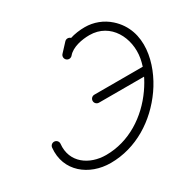

<svg xmlns="http://www.w3.org/2000/svg" viewBox="-135 -712 877 873"><g transform="rotate(-30 303.5 -276.0)"><path d="M305.1 -561.5C305.1 -561.5 305.1 -561.5 305.1 -561.5C291.8 -547.2 278.6 -533 265.4 -518.7C257.5 -510.2 258 -496.9 266.5 -489.1C275 -481.2 288.3 -481.7 296.2 -490.2C296.2 -490.2 296.2 -490.2 296.2 -490.2C309.4 -504.4 322.6 -518.7 335.8 -532.9C343.7 -541.4 343.2 -554.7 334.7 -562.6C326.2 -570.5 312.9 -570 305.1 -561.5ZM296.9 -491C296.9 -491 296.9 -491 296.9 -491C322.9 -522 375.1 -531.3 413.5 -531.3C524.4 -531.3 579.3 -423.2 561.8 -324C553 -274.2 529.9 -227.7 501 -186.5C433.5 -90 328.4 -21 208 -21C120.8 -21 43.4 -74.2 53.2 -168.8C54.4 -180.4 46 -190.7 34.5 -191.9C22.9 -193.1 12.6 -184.7 11.4 -173.2C11.4 -173.2 11.4 -173.2 11.4 -173.2C-1 -53.6 95.7 21 208 21C342.2 21 460 -54.6 535.4 -162.4C609.5 -268.2 648.6 -427.4 539.2 -525.3C504.7 -556.2 459.8 -573.3 413.5 -573.3C361.9 -573.3 299.3 -559.1 264.7 -517.9C257.2 -509.1 258.4 -495.8 267.3 -488.4C276.2 -480.9 289.4 -482.1 296.9 -491ZM298 -243.5C298 -243.5 298 -243.5 298 -243.5C386.7 -243.5 475.3 -243.5 564 -243.5C575.6 -243.5 585 -252.9 585 -264.5C585 -276.1 575.6 -285.5 564 -285.5C564 -285.5 564 -285.5 564 -285.5C475.3 -285.5 386.7 -285.5 298 -285.5C286.4 -285.5 277 -276.1 277 -264.5C277 -252.9 286.4 -243.5 298 -243.5Z"/></g></svg>

Font: FRB American Cursive Guidelines Medium
Style: Italic
Weight: 500
Italic angle: -25°
Version: Version 2.0;Modular Font Editor K font №1